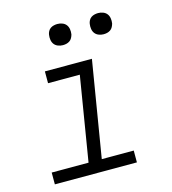

<svg xmlns="http://www.w3.org/2000/svg" viewBox="-109 -822 818 911"><g transform="rotate(-15 300.0 -366.0)"><path d="M48 0V-58H229L297 -472H141V-530H372L294 -58H451V0ZM456 -628Q444 -628 432.5 -632.5Q421 -637 414 -646Q407 -655 405 -667.5Q403 -680 405 -693Q406 -701 410.5 -709.5Q415 -718 422.5 -723Q430 -728 439 -730Q448 -732 456 -732Q469 -732 480.5 -727.5Q492 -723 499 -714Q506 -705 508 -692.5Q510 -680 508 -667Q506 -659 501.5 -650.5Q497 -642 489.5 -637Q482 -632 473.5 -630Q465 -628 456 -628ZM256 -628Q244 -628 232.5 -632.5Q221 -637 214 -646Q207 -655 205 -667.5Q203 -680 205 -693Q206 -701 210.5 -709.5Q215 -718 222.5 -723Q230 -728 239 -730Q248 -732 256 -732Q269 -732 280.5 -727.5Q292 -723 299 -714Q306 -705 308 -692.5Q310 -680 308 -667Q306 -659 301.5 -650.5Q297 -642 289.5 -637Q282 -632 273.5 -630Q265 -628 256 -628Z"/></g></svg>

Font: Iosevka Curly Slab LtExObl
Style: Regular
Weight: 300
Width: 7
Italic angle: -9°
Monospace: yes
Designer: Belleve Invis
Foundry: Belleve Invis
Version: Version 11.1.0; ttfautohint (v1.8.3)